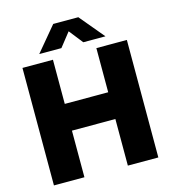

<svg xmlns="http://www.w3.org/2000/svg" viewBox="-134 -1059 1046 1168"><g transform="rotate(-15 389.0 -475.0)"><path d="M60 0V-740H252V-462H525.5V-740H717.5V0H525.5V-293.5H252V0ZM180.5 -795 310 -950H468L597.5 -795H458L389 -882.5L320 -795Z"/></g></svg>

Font: Encode Sans XBd
Style: Regular
Weight: 800
Designer: Multiple Designers
Foundry: Impallari Type
Version: Version 3.002; ttfautohint (v1.8.3) -l 8 -r 50 -G 200 -x 14 